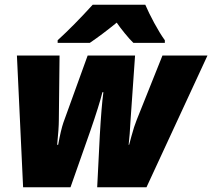

<svg xmlns="http://www.w3.org/2000/svg" viewBox="-20 -786 891 806"><path d="M51 -553H230L227 -282Q227 -248 220 -178H224Q236 -242 246 -271L348 -553H547L528 -281Q525 -220 520 -178H522L532 -215Q543 -256 554 -283L662 -553H851L595 0H388L399 -218Q406 -340 414 -399H410Q397 -346 359 -236L276 0H77ZM222 -617Q291 -680 369 -766H590Q604 -733 627.5 -689.5Q651 -646 672 -617V-606H540Q526 -619 504 -646Q482 -673 470 -691Q410 -642 357 -606H222Z"/></svg>

Font: Noto Sans Display Black
Style: Italic
Weight: 900
Italic angle: -12°
Designer: Monotype Design team
Foundry: Monotype Imaging Inc.
Version: Version 1.000